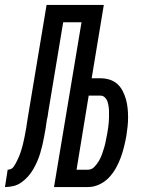

<svg xmlns="http://www.w3.org/2000/svg" viewBox="-64 -755 584 775"><path d="M-44 0 -33 -70Q-26 -70 -19.5 -73Q-13 -76 -9 -82Q-5 -88 -1.5 -94Q2 -100 5 -106.5Q8 -113 11 -119.5Q14 -126 16.5 -132.5Q19 -139 21 -146Q23 -153 25 -159.5Q27 -166 28.5 -172.5Q30 -179 31.5 -186Q33 -193 34.5 -199.5Q36 -206 37 -212.5Q38 -219 39.5 -226Q41 -233 42 -239.5Q43 -246 44 -253Q45 -260 46 -266Q48 -279 50 -291Q52 -303 54 -315L124 -735H355L306 -439H342Q361 -439 378.5 -433.5Q396 -428 409 -416.5Q422 -405 430.5 -389Q439 -373 444 -355.5Q449 -338 451 -319.5Q453 -301 453 -282Q453 -263 451 -244Q449 -225 446 -206Q442 -184 436.5 -162Q431 -140 423 -118Q415 -96 403 -75Q391 -54 374.5 -37Q358 -20 336 -10Q314 0 291 0H154L265 -665H191L131 -304Q130 -295 128.5 -286.5Q127 -278 125 -270Q123 -253 120 -236Q117 -219 114 -202.5Q111 -186 107 -169Q103 -152 98 -135.5Q93 -119 86 -103Q79 -87 70 -71.5Q61 -56 49 -42.5Q37 -29 22 -18.5Q7 -8 -10 -4Q-27 0 -44 0ZM245 -70H291Q306 -70 317 -81.5Q328 -93 335.5 -106Q343 -119 348 -133Q353 -147 357 -161Q361 -175 363.5 -189Q366 -203 369 -217Q371 -228 372.5 -239Q374 -250 375 -260.5Q376 -271 376 -282Q376 -293 376 -303.5Q376 -314 374.5 -324.5Q373 -335 370 -344.5Q367 -354 359.5 -361.5Q352 -369 342 -369H294Z"/></svg>

Font: Iosevka Curly Oblique
Style: Regular
Weight: 400
Italic angle: -9°
Monospace: yes
Designer: Belleve Invis
Foundry: Belleve Invis
Version: Version 11.1.0; ttfautohint (v1.8.3)